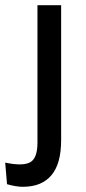

<svg xmlns="http://www.w3.org/2000/svg" viewBox="-58 -537 332 738"><path d="M29 181Q17 181 1.5 178.5Q-14 176 -31 171L-38 88Q27 102 56.5 87.5Q86 73 86 11V-517H177V1Q177 46 168 79.5Q159 113 140.5 135.5Q122 158 94.5 169.5Q67 181 29 181Z"/></svg>

Font: Bricolage Grotesque 20pt
Style: Regular
Weight: 400
Version: Version 1.001;gftools[0.9.33.dev8+g029e19f]